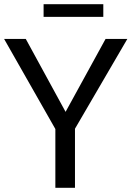

<svg xmlns="http://www.w3.org/2000/svg" viewBox="-29 -897 654 917"><path d="M464.4 -816.4V-877H179.2V-816.4ZM329.1 0V-282.2L579.1 -710.9H475.1L284.2 -362.8L94.2 -710.9H-9.3L235.4 -280.8V0Z"/></svg>

Font: Ride
Style: Regular
Weight: 400
Version: Version 3.000